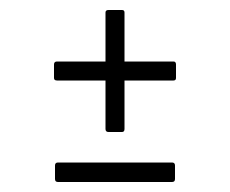

<svg xmlns="http://www.w3.org/2000/svg" viewBox="-20 -443 460 384"><path d="M197 -179Q191 -179 191 -185V-282H94Q88 -282 88 -287V-314Q88 -320 94 -320H191V-418Q191 -423 197 -423H224Q229 -423 229 -418V-320H327Q332 -320 332 -314V-287Q332 -282 327 -282H229V-185Q229 -179 224 -179ZM96 -79Q90 -79 90 -85V-112Q90 -118 96 -118H324Q330 -118 330 -112V-85Q330 -79 324 -79Z"/></svg>

Font: Sofia Sans Extra Condensed Light
Style: Regular
Weight: 300
Designer: Botio Nikoltchev, Ani Petrova
Foundry: lettersoup
Version: Version 4.101